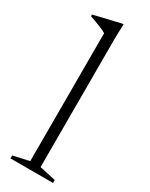

<svg xmlns="http://www.w3.org/2000/svg" viewBox="-189 -749 616 789"><g transform="rotate(30 119.0 -355.0)"><path d="M143 -31 220 -14V0H18V-14L94 -31V-638Q74 -650.5 12.5 -671.5V-679.5L139 -709.5H145L143 -644.5Z"/></g></svg>

Font: Newsreader Text Light
Style: Regular
Weight: 300
Designer: Hugues Gentile
Foundry: Production Type
Version: Version 1.001